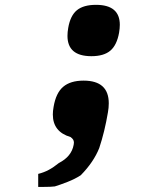

<svg xmlns="http://www.w3.org/2000/svg" viewBox="-20 -582 640 774"><path d="M217.5 75Q268.5 49 277 1.5Q278 -4.5 278 -7Q278 -14 274.8 -19.2Q271.5 -24.5 264.5 -29.5Q193 -50.5 193 -120.5Q193 -134.5 196 -151Q205.5 -207.5 234.8 -232.2Q264 -257 317 -257Q418.5 -257 418.5 -165.5Q418.5 -147.5 415 -128.5Q402 -51 380 15Q357.5 71.5 305.5 124.5Q282.5 139.5 251.8 151.5Q221 163.5 201 169.5Q185.5 171.5 155.5 171.5H134V119Q156.5 113.5 176.2 103Q196 92.5 217.5 75ZM252 -437.5Q252 -452.5 255 -469.5Q263.5 -519 290 -540.8Q316.5 -562.5 367 -562.5Q463 -562.5 463 -482Q463 -467.5 460 -450Q451 -400 424.8 -377.8Q398.5 -355.5 348.5 -355.5Q252 -355.5 252 -437.5Z"/></svg>

Font: JuliaMono ExtraBoldItalic
Style: Regular
Weight: 800
Italic angle: -9°
Monospace: yes
Designer: cormullion
Foundry: corm
Version: Version 0.049; ttfautohint (v1.8.4)